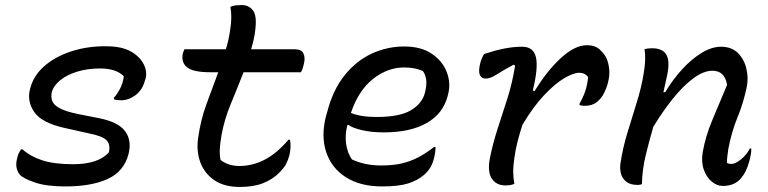

<svg xmlns="http://www.w3.org/2000/svg" viewBox="-20 -727 3040 760"><path d="M397 -544Q446 -544 476.5 -533Q507 -522 529 -500Q547 -482 554.5 -459.5Q562 -437 556 -415L553 -406Q543 -370 516 -350Q489 -330 459 -330Q443 -330 431 -334V-340Q446 -357 456.5 -378.5Q467 -400 470 -425Q440 -456 376 -456Q327 -456 286 -443.5Q245 -431 218.5 -409.5Q192 -388 185 -362Q181 -344 186.5 -328Q192 -312 215.5 -299Q239 -286 287 -276L373 -259Q448 -244 475 -208Q502 -172 489 -118Q471 -48 406 -18.5Q341 11 239 11Q163 11 117 -5Q71 -21 58 -36Q49 -47 45.5 -63.5Q42 -80 49 -105Q51 -115 55 -122Q59 -129 63 -136H69Q100 -108 147 -92.5Q194 -77 270 -77Q369 -77 411 -124Q418 -156 401 -172.5Q384 -189 332 -199L238 -220Q146 -240 116 -283Q86 -326 99 -375Q112 -427 154.5 -464.5Q197 -502 260 -523Q323 -544 397 -544Z M710 -532H874Q880 -551 884 -569.5Q888 -588 891 -608Q895 -633 895.5 -655.5Q896 -678 892 -700Q904 -705 914.5 -706Q925 -707 937 -707Q964 -707 980.5 -687Q997 -667 991 -613Q989 -592 984.5 -572Q980 -552 974 -532H1147Q1173 -532 1181 -515.5Q1189 -499 1183 -475Q1181 -466 1178.5 -457.5Q1176 -449 1171 -441H944Q919 -377 893.5 -315.5Q868 -254 857 -193Q851 -158 850 -136Q849 -114 853 -94Q865 -84 884 -77Q903 -70 928 -70Q979 -70 1027 -94.5Q1075 -119 1122 -174H1128Q1133 -147 1126 -114Q1120 -92 1112 -77Q1104 -62 1084 -42Q1059 -17 1021.5 -2Q984 13 929 13Q867 13 828 -14Q789 -41 773 -84.5Q757 -128 764 -179Q774 -252 797.5 -315.5Q821 -379 844 -441H813Q745 -441 720.5 -460.5Q696 -480 704 -517Q707 -526 710 -532Z M1580 -543Q1647 -543 1689.5 -514Q1732 -485 1748.5 -441.5Q1765 -398 1754 -355L1752 -347Q1734 -277 1669 -240Q1604 -203 1499 -203Q1451 -203 1414 -211.5Q1377 -220 1360 -232H1355Q1345 -194 1350 -158Q1355 -122 1373 -96Q1424 -72 1489 -72Q1537 -72 1572 -80.5Q1607 -89 1637 -105Q1667 -121 1698 -145H1704Q1704 -133 1702.5 -123.5Q1701 -114 1699 -105Q1693 -80 1684 -65Q1675 -50 1660 -36Q1634 -13 1596 -1Q1558 11 1493 11Q1406 11 1349 -25.5Q1292 -62 1271 -125.5Q1250 -189 1271 -270L1275 -283Q1298 -372 1344.5 -429.5Q1391 -487 1452 -515Q1513 -543 1580 -543ZM1580 -460Q1514 -460 1456.5 -414.5Q1399 -369 1369 -280Q1389 -272 1413.5 -268Q1438 -264 1471 -264Q1562 -264 1606.5 -290.5Q1651 -317 1662 -360Q1670 -391 1667 -411.5Q1664 -432 1654 -446Q1637 -453 1619.5 -456.5Q1602 -460 1580 -460Z M1896 -513Q1934 -526 1972 -534Q2010 -542 2047 -542Q2092 -542 2101.5 -500Q2111 -458 2089 -369L2096 -366Q2145 -447 2200.5 -497.5Q2256 -548 2302 -548Q2322 -548 2335.5 -542.5Q2349 -537 2359 -526Q2378 -508 2385 -485Q2392 -462 2392 -441.5Q2392 -421 2389 -411L2385 -394Q2381 -379 2371 -358.5Q2361 -338 2342.5 -323Q2324 -308 2293 -308Q2285 -308 2274 -311V-317Q2289 -343 2297 -367.5Q2305 -392 2308 -422Q2295 -439 2273 -439Q2250 -439 2213.5 -417.5Q2177 -396 2134 -350.5Q2091 -305 2048 -233Q2038 -202 2029.5 -170Q2021 -138 2016 -102Q2011 -67 2011.5 -44Q2012 -21 2016 1Q2001 7 1981 7Q1945 7 1927 -19.5Q1909 -46 1919 -100Q1931 -160 1950 -218Q1969 -276 1988.5 -337.5Q2008 -399 2019 -467L2013 -471Q1967 -446 1944 -431Q1921 -416 1902 -416Q1886 -416 1879.5 -430.5Q1873 -445 1881 -477Q1885 -494 1896 -513Z M2531 -532Q2543 -536 2561 -536Q2605 -536 2619 -508Q2633 -480 2619 -421Q2616 -406 2612.5 -391.5Q2609 -377 2606 -362H2613Q2643 -412 2680 -452.5Q2717 -493 2757 -517.5Q2797 -542 2834 -542Q2876 -542 2901 -517Q2926 -492 2934.5 -455Q2943 -418 2936 -383Q2923 -320 2899.5 -263Q2876 -206 2863 -138Q2861 -122 2859 -107.5Q2857 -93 2858 -82Q2865 -78 2874 -78Q2891 -78 2913.5 -96.5Q2936 -115 2948 -139H2954Q2954 -118 2946 -89Q2935 -47 2915 -24Q2890 9 2841 9Q2818 9 2797 -8.5Q2776 -26 2765.5 -56.5Q2755 -87 2762 -127Q2773 -188 2798.5 -249Q2824 -310 2858 -391Q2849 -447 2800 -447Q2765 -447 2724.5 -417Q2684 -387 2643.5 -336.5Q2603 -286 2566 -225Q2549 -167 2535.5 -110.5Q2522 -54 2521 2Q2514 5 2504 5Q2474 5 2458 -8.5Q2442 -22 2437.5 -41.5Q2433 -61 2436 -80Q2444 -136 2462 -196.5Q2480 -257 2499.5 -318.5Q2519 -380 2528 -437Q2538 -496 2531 -532Z"/></svg>

Font: Recursive Mn Csl St
Style: Italic
Weight: 400
Italic angle: -15°
Monospace: yes
Version: Version 1.079;hotconv 1.0.112;makeotfexe 2.5.65598; ttfautoh